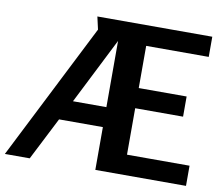

<svg xmlns="http://www.w3.org/2000/svg" viewBox="-82 -830 1085 928"><g transform="rotate(10 461.0 -366.0)"><path d="M442 -210V0H887V-99H580V-327H815V-426H580V-633H887V-732H323L337 -670L-2 0H120L227 -210ZM278 -308 442 -633V-308Z"/></g></svg>

Font: Rosario
Style: Bold
Weight: 700
Designer: Hector Gatti
Foundry: Omnibus Type
Version: Version 1.100